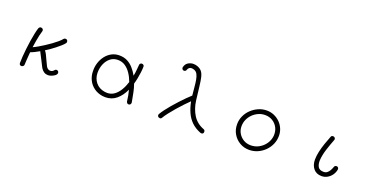

<svg xmlns="http://www.w3.org/2000/svg" viewBox="-16 -1581 5033 2538"><g transform="rotate(20 2500.0 -311.5)"><path d="M267 80Q234 80 234 46Q234 7 238 -45.5Q242 -98 248.5 -157Q255 -216 264 -273.5Q273 -331 283.5 -381Q294 -431 305 -465Q316 -488 335 -488Q351 -488 360.5 -479Q370 -470 370 -456Q370 -453 368 -445Q359 -419 350 -378.5Q341 -338 333.5 -292.5Q326 -247 320 -205Q348 -217 386 -239Q424 -261 466 -288Q508 -315 547.5 -343.5Q587 -372 618.5 -399Q650 -426 666 -447Q675 -459 692 -459Q703 -459 712 -453Q719 -447 721.5 -440Q724 -433 724 -426Q724 -413 717 -406Q703 -387 674 -361Q645 -335 610 -308Q575 -281 542.5 -258Q510 -235 487 -222Q505 -201 517.5 -175.5Q530 -150 545.5 -115.5Q561 -81 586 -31Q597 -11 612.5 -1.5Q628 8 644 8Q675 8 696 -19Q705 -32 721 -32Q733 -32 743 -23.5Q753 -15 753 0Q753 13 744.5 24Q736 35 729 39Q680 73 635 73Q575 73 536 12Q534 9 523.5 -12Q513 -33 498 -62.5Q483 -92 468 -121Q453 -150 443 -169.5Q433 -189 433 -190Q402 -172 370 -156Q338 -140 312 -131Q309 -100 306.5 -64.5Q304 -29 302 1Q300 31 300 46Q300 60 290.5 69Q281 78 267 80Z M1406 85Q1336 74 1284.5 36Q1233 -2 1205.5 -59Q1178 -116 1178 -183Q1176 -243 1194 -299Q1212 -355 1246.5 -399.5Q1281 -444 1329.5 -470Q1378 -496 1437 -496Q1501 -496 1549 -471.5Q1597 -447 1634.5 -405Q1672 -363 1703 -308Q1713 -355 1715.5 -393Q1718 -431 1722 -466Q1722 -477 1731 -486Q1740 -495 1752 -495Q1769 -495 1778 -484.5Q1787 -474 1785 -463Q1785 -430 1779.5 -385Q1774 -340 1765 -294Q1756 -248 1745 -212Q1756 -181 1763 -155.5Q1770 -130 1775.5 -103.5Q1781 -77 1787 -44Q1793 -11 1802 36Q1802 50 1794.5 60.5Q1787 71 1773 71Q1761 74 1751.5 65.5Q1742 57 1738 43Q1735 9 1726.5 -36Q1718 -81 1709 -113Q1668 -22 1602.5 33Q1537 88 1447 88Q1427 88 1406 85ZM1415 23Q1433 26 1450 26Q1507 26 1550.5 -5.5Q1594 -37 1626 -90.5Q1658 -144 1678 -209Q1655 -272 1621 -322.5Q1587 -373 1542 -403Q1497 -433 1439 -433Q1378 -433 1334 -398Q1290 -363 1266 -306.5Q1242 -250 1242 -184Q1242 -105 1288 -47.5Q1334 10 1415 23Z M2792 100Q2713 69 2661.5 19Q2610 -31 2579.5 -99Q2549 -167 2533 -250Q2501 -219 2459.5 -175.5Q2418 -132 2376.5 -84Q2335 -36 2300.5 8.5Q2266 53 2247 86Q2238 102 2222 102Q2215 102 2203 97Q2187 87 2187 69Q2187 64 2188.5 60.5Q2190 57 2191 54Q2209 23 2238.5 -16.5Q2268 -56 2305 -99.5Q2342 -143 2381 -185Q2420 -227 2456.5 -264Q2493 -301 2522 -326Q2515 -388 2510.5 -442.5Q2506 -497 2498 -541Q2490 -585 2474.5 -614.5Q2459 -644 2430 -655Q2419 -659 2409.5 -661Q2400 -663 2391 -663Q2352 -663 2337 -621Q2335 -611 2326.5 -604Q2318 -597 2307 -597Q2291 -597 2283 -607.5Q2275 -618 2275 -629Q2275 -634 2276 -637Q2286 -681 2320 -703Q2354 -725 2395 -725Q2425 -725 2452 -715Q2493 -700 2515.5 -672Q2538 -644 2549.5 -595Q2561 -546 2569.5 -469.5Q2578 -393 2592 -280Q2607 -168 2660.5 -83Q2714 2 2815 40Q2835 48 2835 70Q2835 102 2805 102Q2802 102 2799 101.5Q2796 101 2792 100Z M3472 92Q3398 92 3338 56.5Q3278 21 3243 -39Q3208 -99 3208 -173Q3208 -236 3233.5 -291.5Q3259 -347 3303 -388.5Q3347 -430 3402 -454Q3457 -478 3517 -478Q3573 -478 3621 -457Q3669 -436 3705 -400Q3741 -364 3761 -317Q3781 -270 3781 -217Q3781 -153 3756 -97Q3731 -41 3687.5 1.5Q3644 44 3588.5 68Q3533 92 3472 92ZM3472 28Q3534 28 3587.5 -2Q3641 -32 3675.5 -82.5Q3710 -133 3716 -195Q3720 -259 3694.5 -308Q3669 -357 3622.5 -385.5Q3576 -414 3517 -414Q3468 -414 3424 -394.5Q3380 -375 3345.5 -341Q3311 -307 3291.5 -263Q3272 -219 3272 -169Q3272 -114 3298.5 -69.5Q3325 -25 3370 1.5Q3415 28 3472 28Z M4490 90Q4417 90 4376 40.5Q4335 -9 4335 -86Q4335 -137 4348.5 -198.5Q4362 -260 4383.5 -322.5Q4405 -385 4427 -439Q4430 -449 4438 -453.5Q4446 -458 4456 -458Q4470 -458 4479.5 -448.5Q4489 -439 4489 -427Q4489 -421 4486 -415Q4454 -332 4429 -253Q4404 -174 4399 -100Q4397 -42 4418.5 -7Q4440 28 4497 28Q4526 28 4546 12.5Q4566 -3 4579.5 -27Q4593 -51 4602 -77Q4604 -88 4613.5 -95Q4623 -102 4633 -102Q4650 -102 4658.5 -90Q4667 -78 4664 -62Q4655 -17 4629.5 17Q4604 51 4568 70.5Q4532 90 4490 90Z"/></g></svg>

Font: Hachi Maru Pop
Style: Regular
Weight: 400
Designer: Nontynet
Foundry: Nontynet
Version: Version 1.300